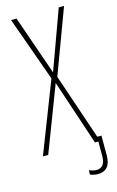

<svg xmlns="http://www.w3.org/2000/svg" viewBox="-132 -767 598 980"><g transform="rotate(-15 167.0 -277.0)"><path d="M218 152V129Q241 138 257 138Q303 138 303 75V0H285L170 -345L38 0H10L155 -373L33 -714H62L171 -401L285 -714H313L186 -373L304 -25H326V79Q326 160 258 160Q239 160 218 152Z"/></g></svg>

Font: Noto Sans Display Thin Cond
Style: Regular
Weight: 250
Width: 3
Designer: Monotype Design team
Foundry: Monotype Imaging Inc.
Version: Version 1.000